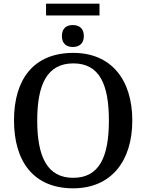

<svg xmlns="http://www.w3.org/2000/svg" viewBox="-20 -1012 794 1042"><path d="M230 -928H520V-992H230ZM375 -757C408 -757 435 -774 435 -816C435 -860 408 -876 375 -876C342 -876 316 -860 316 -816C316 -774 342 -757 375 -757ZM377 10C583 10 698 -137 698 -358C698 -580 583 -725 378 -725C161 -725 56 -580 56 -359C56 -137 161 10 377 10ZM377 -47C236 -47 182 -162 182 -358C182 -554 236 -668 378 -668C520 -668 571 -554 571 -358C571 -162 520 -47 377 -47Z"/></svg>

Font: Noto Serif Medium
Style: Regular
Weight: 500
Designer: Monotype Design Team
Foundry: Monotype Imaging Inc.
Version: Version 2.013